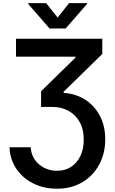

<svg xmlns="http://www.w3.org/2000/svg" viewBox="-20 -971 725 1207"><path d="M39.6 -45.4H172.9Q175.3 -1.5 198.2 32Q221.2 65.4 257.8 84Q294.4 102.5 338.4 102.5Q390.6 102.5 428.5 76.9Q466.3 51.3 486.6 6.8Q506.8 -37.6 506.3 -93.8Q506.8 -157.2 481.4 -203.1Q456.1 -249 411.4 -273.9Q366.7 -298.8 309.1 -298.8H238.3V-397.5L454.6 -608.9V-614.7H80.6V-727.5H623V-631.8L379.9 -394V-387.2Q457.5 -381.8 516.4 -343.8Q575.2 -305.7 608.4 -241.9Q641.6 -178.2 641.6 -96.2Q641.6 -5.9 603 64.7Q564.5 135.3 496.3 175.3Q428.2 215.3 338.4 215.3Q255.4 215.3 189 182.1Q122.6 148.9 82.8 90.1Q43 31.2 39.6 -45.4ZM270 -951.2 342.3 -860.4 414.1 -951.2H526.9V-945.8L392.6 -792H291.5L157.7 -945.8V-951.2Z"/></svg>

Font: Inter Semi Bold
Style: Regular
Weight: 600
Designer: Rasmus Andersson
Foundry: rsms
Version: Version 4.000;git-e0f93cc